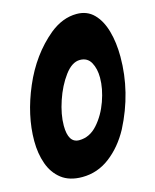

<svg xmlns="http://www.w3.org/2000/svg" viewBox="-131 -811 716 886"><g transform="rotate(-15 227.0 -368.0)"><path d="M152 -1Q91 -1 53 -30.5Q15 -60 -2.5 -109.5Q-20 -159 -20 -219Q-20 -341 36 -472Q92 -603 191 -685Q253 -735 320 -735Q370 -735 402 -702.5Q434 -670 449.5 -615Q465 -560 465 -492Q465 -323 384 -166Q344 -92 284.5 -46.5Q225 -1 152 -1ZM182 -169Q232 -169 269.5 -211Q307 -253 328 -312Q349 -371 349 -423Q349 -466 332.5 -496Q316 -526 280 -526Q242 -526 207.5 -479.5Q173 -433 151.5 -369Q130 -305 130 -252Q130 -169 182 -169Z"/></g></svg>

Font: Bangerz
Style: Bold
Weight: 700
Designer: vernon adams
Foundry: Vernon Adams
Version: Version 2.10;February 7, 2025;FontCreator 13.0.0.2683 64-bit